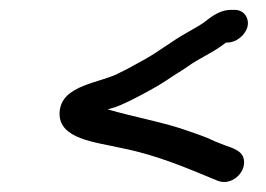

<svg xmlns="http://www.w3.org/2000/svg" viewBox="-20 -444 537 388"><path d="M454.9 -424H445.9C431.9 -424 416.8 -417.7 400.5 -405C385.9 -393.1 377 -389.5 359.5 -379C326.3 -360.8 302.6 -340.5 270.6 -323L248.8 -311C241.9 -307 233.5 -302.7 223.8 -298C184.8 -275.5 102.6 -274 100.4 -216C98.3 -162.5 174.5 -156.7 224.5 -145C298.7 -130.5 359 -103.7 419.2 -79C446.7 -67.4 477.1 -94.1 472.9 -121C470.1 -139.4 450.6 -144.6 432.9 -151L412.7 -159C397.1 -167.1 379.9 -172.3 361.3 -179C312.6 -196.6 250.3 -207.6 197.5 -223C199.6 -223.7 204.3 -225 211.4 -227C229.4 -232.9 254.6 -246.4 270.9 -255L292.6 -267C301.9 -272.3 310 -277.3 317.1 -282C331.2 -292.1 341.8 -297.5 357.1 -308C383.4 -327.4 411.7 -337.8 436.6 -358H439.6C457.1 -358 476.1 -372.9 480.2 -390.5C484.2 -408.1 472.3 -424 454.9 -424Z"/></svg>

Font: HoneyBee
Style: RegIt
Weight: 400
Foundry: Cannot Into Space Fonts
Version: Version 0.89